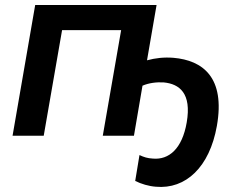

<svg xmlns="http://www.w3.org/2000/svg" viewBox="-20 -540 951 764"><path d="M30 0H154L227 -420H462L389 0H513L547 -199C572 -210 604 -214 632 -212C694 -206 743 -169 723 -53C705 52 652 97 588 91C567 90 552 85 535 77L518 180C542 192 572 201 600 203C719 214 814 125 843 -39C877 -232 787 -300 670 -310C633 -313 598 -309 565 -300L603 -520H120Z"/></svg>

Font: Fixel Display SemiBold
Style: Italic
Weight: 600
Italic angle: -10°
Designer: AlfaBravo + MacPaw
Foundry: Kyrylo Tkachov, Marchela Mozhyna, Serhii Makarenko, Maria Weinstein, Zakhar Kryvoshyya
Version: Version 1.210;Glyphs 3.2 (3217)